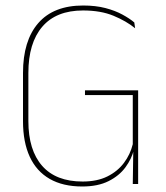

<svg xmlns="http://www.w3.org/2000/svg" viewBox="-20 -668 602 697"><path d="M278.5 9Q208.5 9 160.5 -18.5Q112.5 -46 88 -99Q63.5 -152 63.5 -228V-403Q63.5 -520.5 119 -584.2Q174.5 -648 282 -648Q327 -648 362.5 -638.8Q398 -629.5 424.2 -615.2Q450.5 -601 467.5 -586.5L470.5 -565.5Q438.5 -591.5 392 -610.8Q345.5 -630 281.5 -630Q184 -630 133.5 -571Q83 -512 83 -403V-228.5Q83 -123 133 -66Q183 -9 280 -9Q332.5 -9 369.8 -27.5Q407 -46 430 -76.8Q453 -107.5 462 -144.5V-333L470 -323H288.5V-340H481.5V-123.5L466 -124.5Q458 -91.5 435.5 -60.8Q413 -30 374.2 -10.5Q335.5 9 278.5 9ZM464 -132.5H481.5V0H462Z"/></svg>

Font: Anek Gurmukhi Medium Thin
Style: Regular
Weight: 250
Version: Version 1.003